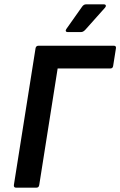

<svg xmlns="http://www.w3.org/2000/svg" viewBox="-20 -866 555 886"><path d="M54 0Q43 0 44 -12L144 -643Q146 -655 158 -655H505Q517 -655 515 -643L502 -561Q500 -550 489 -550H246L161 -12Q159 0 148 0ZM292 -718Q286 -718 284 -722Q282 -726 286 -732L358 -834Q366 -846 377 -846H460Q466 -846 468 -841.5Q470 -837 465 -831L374 -729Q364 -718 354 -718Z"/></svg>

Font: Sofia Sans
Style: Bold Italic
Weight: 700
Italic angle: -9°
Designer: Botio Nikoltchev, Ani Petrova
Foundry: lettersoup
Version: Version 4.101; ttfautohint (v1.8.4.7-5d5b)